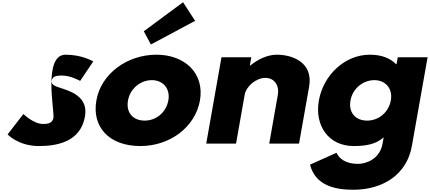

<svg xmlns="http://www.w3.org/2000/svg" viewBox="-20 -1281 3835 1713"><path d="M565 -793C362 -793 467 -286 457 -230C448 -179 402 -175 364 -175C278 -175 189 -264 189 -264L48 -82C48 -82 142 22 328 22C486 22 698 -14 738 -241C766 -399 644 -455 548 -487C486 -508 434 -519 441 -560C447 -596 473 -607 532 -607C613 -607 695 -559 695 -559L812 -733C812 -733 714 -793 565 -793Z M1263 -1002 1326 -884 1721 -1095 1613 -1261ZM840 -385C882 -625 1116 -793 1376 -793C1631 -793 1806 -625 1764 -385C1722 -148 1498 22 1232 22C954 22 798 -148 840 -385ZM1122 -385C1103 -280 1163 -205 1271 -205C1375 -205 1463 -280 1482 -385C1501 -491 1434 -566 1335 -566C1234 -566 1141 -491 1122 -385Z M1820 0H2086L2163 -436C2177 -513 2267 -586 2347 -586C2433 -586 2473 -513 2459 -436L2382 0H2648L2738 -508C2776 -723 2591 -793 2450 -793C2366 -793 2282 -752 2212 -696H2209L2222 -770H1956Z M2746 188C2794 376 2971 412 3132 412C3395 412 3610 278 3655 20L3795 -770H3529L3518 -709H3513C3460 -763 3382 -793 3280 -793C3055 -793 2865 -610 2825 -385C2785 -160 2911 22 3136 22C3241 22 3335 7 3403 -56L3393 1C3369 138 3247 181 3173 181C3057 181 3003 128 2982 82ZM3107 -385C3126 -491 3219 -566 3320 -566C3419 -566 3486 -491 3467 -385C3448 -280 3360 -205 3256 -205C3148 -205 3088 -280 3107 -385Z"/></svg>

Font: Hussar Dziwak
Style: Kur
Weight: 400
Version: Version 1.022